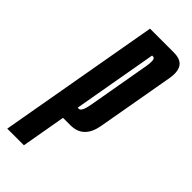

<svg xmlns="http://www.w3.org/2000/svg" viewBox="-261 -715 755 755"><g transform="rotate(45 116.5 -337.5)"><path d="M-39.5 0 79.5 -675H212Q244.5 -675 260 -659Q279 -638.5 271 -592Q256.5 -509 242.5 -430Q228.5 -350.5 213.8 -267.8Q199 -185 126.5 -185H85.5L53 0ZM98 -254H104Q119 -254 127 -299Q135 -344 150 -430Q165 -515.5 173 -561Q179.5 -600 169.5 -605Q168 -606 166 -606H160Z"/></g></svg>

Font: Anybody UltraCondensed Medium
Style: Italic
Weight: 500
Width: 1
Italic angle: -10°
Designer: Tyler Finck
Foundry: Etcetera Type Company
Version: Version 1.010; ttfautohint (v1.8.3) -l 8 -r 50 -G 200 -x 14 